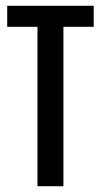

<svg xmlns="http://www.w3.org/2000/svg" viewBox="-20 -646 350 666"><path d="M305 -626V-553H200V0H110V-553H5V-626Z"/></svg>

Font: Teko Regular
Style: Regular
Weight: 400
Designer: Manushi Parikh, Jonny Pinhorn
Foundry: Indian Type Foundry
Version: Version 1.105;PS 1.0;hotconv 1.0.78;makeotf.lib2.5.61930; tt